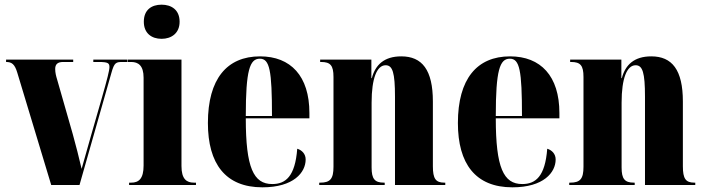

<svg xmlns="http://www.w3.org/2000/svg" viewBox="-20 -791 3013 821"><path d="M54 -480 199 0H320L456 -478C469 -525 476 -526 506 -526H524V-536H379V-526H402C442 -526 448 -521 448 -504C448 -490 438 -451 416 -374L370 -214C350 -145 338 -99 329 -69C318 -116 304 -172 291 -218L224 -452C220 -465 216 -480 216 -496C216 -515 225 -526 250 -526H293V-536H6V-526C30 -526 43 -517 54 -480Z M671 -625C713 -625 748 -649 748 -698C748 -749 713 -771 671 -771C628 -771 595 -749 595 -698C595 -649 628 -625 671 -625ZM532 0H818V-10H809C778 -10 756 -25 756 -81V-536H526V-526H541C571 -526 594 -511 594 -459V-83C594 -26 573 -10 541 -10H532Z M1102 10C1236 10 1287 -54 1287 -109C1287 -133 1271 -149 1251 -155C1242 -36 1201 -4 1144 -4C1064 -4 1031 -74 1031 -285H1303V-308C1303 -466 1223 -550 1092 -550C950 -550 869 -453 869 -265C869 -91 944 10 1102 10ZM1143 -295H1031C1031 -491 1048 -540 1091 -540C1133 -540 1143 -491 1143 -295Z M1345 0H1625V-10H1622C1582 -10 1569 -26 1569 -75V-352C1569 -457 1592 -512 1629 -512C1659 -512 1669 -480 1669 -377V0H1884V-10H1880C1843 -10 1831 -27 1831 -80V-357C1831 -492 1785 -550 1696 -550C1623 -550 1585 -514 1570 -457H1568V-536H1349V-526H1353C1393 -526 1406 -511 1406 -462V-78C1406 -26 1392 -10 1349 -10H1345Z M2171 10C2305 10 2356 -54 2356 -109C2356 -133 2340 -149 2320 -155C2311 -36 2270 -4 2213 -4C2133 -4 2100 -74 2100 -285H2372V-308C2372 -466 2292 -550 2161 -550C2019 -550 1938 -453 1938 -265C1938 -91 2013 10 2171 10ZM2212 -295H2100C2100 -491 2117 -540 2160 -540C2202 -540 2212 -491 2212 -295Z M2414 0H2694V-10H2691C2651 -10 2638 -26 2638 -75V-352C2638 -457 2661 -512 2698 -512C2728 -512 2738 -480 2738 -377V0H2953V-10H2949C2912 -10 2900 -27 2900 -80V-357C2900 -492 2854 -550 2765 -550C2692 -550 2654 -514 2639 -457H2637V-536H2418V-526H2422C2462 -526 2475 -511 2475 -462V-78C2475 -26 2461 -10 2418 -10H2414Z"/></svg>

Font: Noto Serif Display ExtraCondensed Black
Style: Regular
Weight: 900
Width: 2
Designer: Monotype Design Team
Foundry: Monotype Imaging Inc.
Version: Version 2.009